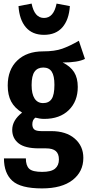

<svg xmlns="http://www.w3.org/2000/svg" viewBox="-20 -830 493 1069"><path d="M453 -502Q414 -482 329 -482Q372 -461 392.5 -428.5Q413 -396 413 -346Q413 -266 363 -217Q313 -168 226 -168Q203 -168 177 -175Q160 -163 160 -138Q160 -119 170.5 -109.5Q181 -100 211 -100H265Q348 -100 396 -58.5Q444 -17 444 49Q444 126 384 172.5Q324 219 214 219Q95 219 48.5 176.5Q2 134 2 52H124Q124 92 142.5 109.5Q161 127 215 127Q265 127 286.5 109Q308 91 308 58Q308 26 290.5 11Q273 -4 236 -4H196Q119 -4 83.5 -32Q48 -60 48 -107Q48 -160 103 -203Q61 -229 42 -265Q23 -301 23 -354Q23 -442 76 -493Q129 -544 220 -544Q285 -544 327 -559Q369 -574 419 -603ZM156 -356Q156 -307 172.5 -281.5Q189 -256 220 -256Q252 -256 267.5 -279Q283 -302 283 -358Q283 -408 268 -431Q253 -454 221 -454Q189 -454 172.5 -431Q156 -408 156 -356ZM83 -796 156 -810Q172 -730 225 -730Q279 -730 295 -810L369 -796Q364 -720 327.5 -678Q291 -636 225 -636Q160 -636 124 -678Q88 -720 83 -796Z"/></svg>

Font: Fira Sans Extra Condensed SemiBold
Style: Regular
Weight: 600
Width: 1
Designer: Carrois Corporate & Edenspiekermann AG
Foundry: Carrois Corporate GbR & Edenspiekermann AG
Version: Version 4.203